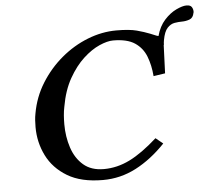

<svg xmlns="http://www.w3.org/2000/svg" viewBox="-53 -801 962 870"><g transform="rotate(-5 428.0 -365.5)"><path d="M826 -743Q844 -743 850 -733.5Q856 -724 856 -713Q856 -708 855 -707Q851 -684 834 -678Q817 -672 800 -672Q784 -672 766 -669Q748 -666 733 -650Q718 -634 711 -595Q710 -590 709.5 -584.5Q709 -579 709 -574H708Q707 -542 705.5 -509.5Q704 -477 703 -445L650 -437Q646 -487 630.5 -527Q615 -567 580 -590.5Q545 -614 481 -614Q455 -614 418.5 -598Q382 -582 345 -548Q308 -514 278 -461Q248 -408 235 -334Q231 -315 229.5 -295Q228 -275 228 -255Q228 -198 244.5 -148Q261 -98 296.5 -67.5Q332 -37 389 -37Q450 -37 507.5 -65.5Q565 -94 634 -156L667 -129Q603 -62 532 -25Q461 12 381 12Q282 12 219.5 -25.5Q157 -63 127 -123.5Q97 -184 97 -253Q97 -269 98 -284.5Q99 -300 102 -315Q115 -389 154 -451.5Q193 -514 248.5 -560.5Q304 -607 369 -632.5Q434 -658 500 -658Q559 -658 592.5 -649Q626 -640 651 -630Q662 -626 670.5 -622Q679 -618 688 -616Q700 -660 725.5 -688Q751 -716 779.5 -729.5Q808 -743 826 -743Z"/></g></svg>

Font: Libertinus Serif SemiBold
Style: Italic
Weight: 600
Italic angle: -11.5°
Designer: Philipp H. Poll, Khaled Hosny
Foundry: Caleb Maclennan
Version: Version 7.051;RELEASE